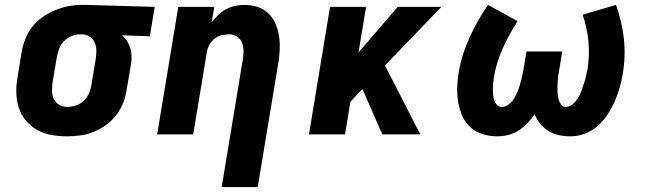

<svg xmlns="http://www.w3.org/2000/svg" viewBox="-20 -548 2640 783"><path d="M254 8Q221 8 189.5 2.5Q158 -3 131.5 -18Q105 -33 85.5 -56.5Q66 -80 56.5 -109Q47 -138 46.5 -170.5Q46 -203 52 -235L68 -335Q73 -362 83 -388.5Q93 -415 111 -438Q129 -461 153.5 -478Q178 -495 204 -506Q230 -517 257.5 -522.5Q285 -528 312 -528H331L611 -520L591 -400L478 -404Q490 -393 498.5 -380Q507 -367 511.5 -351.5Q516 -336 516.5 -319Q517 -302 514 -285L497 -185Q493 -158 483 -131Q473 -104 455.5 -80.5Q438 -57 414 -39.5Q390 -22 363.5 -11Q337 0 309 4Q281 8 254 8ZM254 -112Q272 -112 290 -118Q308 -124 322 -137.5Q336 -151 343.5 -169Q351 -187 353 -204L370 -304Q373 -322 373 -339.5Q373 -357 367 -372.5Q361 -388 347.5 -397.5Q334 -407 316 -408H305Q288 -408 271 -400.5Q254 -393 241 -380Q228 -367 221.5 -350Q215 -333 212 -316L195 -216Q192 -197 192 -179Q192 -161 199 -145.5Q206 -130 221 -121Q236 -112 254 -112Z M884 215 970 -304Q973 -322 973 -340Q973 -358 967 -373.5Q961 -389 947 -398.5Q933 -408 915 -408Q899 -408 883 -404Q867 -400 853.5 -389Q840 -378 832.5 -363Q825 -348 823 -332L768 0H621L707 -520H854L843 -456Q855 -473 870 -487Q885 -501 902.5 -510.5Q920 -520 939 -524Q958 -528 976 -528Q1005 -528 1031 -519.5Q1057 -511 1075.5 -492.5Q1094 -474 1104.5 -449Q1115 -424 1118.5 -397Q1122 -370 1120.5 -341.5Q1119 -313 1114 -285L1031 215Z M1539 0 1458 -185 1409 -133 1387 0H1240L1326 -520H1473L1442 -334L1602 -520H1780L1550 -281L1694 0Z M2008 8Q1978 8 1949.5 -0.5Q1921 -9 1899.5 -28Q1878 -47 1866 -73.5Q1854 -100 1849 -129Q1844 -158 1844.5 -188.5Q1845 -219 1850 -249Q1862 -322 1894 -393Q1926 -464 1970 -528L2091 -462Q2056 -408 2030 -350Q2004 -292 1994 -232Q1992 -220 1991 -208Q1990 -196 1990 -184Q1990 -172 1991 -160.5Q1992 -149 1995.5 -138.5Q1999 -128 2007 -120Q2015 -112 2027 -112Q2041 -112 2054.5 -122Q2068 -132 2076 -145.5Q2084 -159 2090 -173Q2096 -187 2100 -201.5Q2104 -216 2107.5 -230.5Q2111 -245 2114 -260L2127 -338H2273L2260 -260Q2258 -249 2256.5 -238.5Q2255 -228 2254.5 -217.5Q2254 -207 2253.5 -196.5Q2253 -186 2253.5 -175.5Q2254 -165 2255.5 -155Q2257 -145 2260.5 -135.5Q2264 -126 2270.5 -119Q2277 -112 2288 -112Q2303 -112 2316 -123.5Q2329 -135 2337.5 -148.5Q2346 -162 2351 -177Q2356 -192 2361 -206.5Q2366 -221 2369.5 -236Q2373 -251 2376 -266Q2385 -324 2379.5 -380.5Q2374 -437 2356 -488L2492 -528Q2516 -463 2524 -392Q2532 -321 2520 -247Q2515 -219 2507 -190.5Q2499 -162 2486.5 -134Q2474 -106 2457 -80Q2440 -54 2416.5 -33.5Q2393 -13 2364 -2.5Q2335 8 2306 8Q2282 8 2259 3Q2236 -2 2216.5 -14Q2197 -26 2183 -43.5Q2169 -61 2160 -82Q2147 -63 2130.5 -45.5Q2114 -28 2094.5 -15.5Q2075 -3 2052.5 2.5Q2030 8 2008 8Z"/></svg>

Font: Iosevka Aile Heavy Oblique
Style: Regular
Weight: 900
Italic angle: -9°
Designer: Belleve Invis
Foundry: Belleve Invis
Version: Version 31.1.0; ttfautohint (v1.8.4)